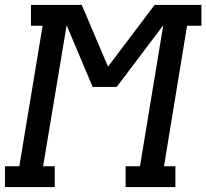

<svg xmlns="http://www.w3.org/2000/svg" viewBox="-37 -755 833 775"><path d="M-17 0V-84H41L135 -651H88V-735H293L399 -486L587 -735H776V-651H718L625 -84H671V0H470V-84H528L622 -653L434 -404H337L232 -653L137 -84H184V0Z"/></svg>

Font: Iosevka Etoile Medium Oblique
Style: Regular
Weight: 500
Italic angle: -9°
Designer: Belleve Invis
Foundry: Belleve Invis
Version: Version 15.5.2; ttfautohint (v1.8.4)